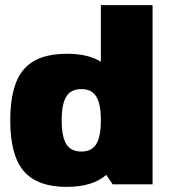

<svg xmlns="http://www.w3.org/2000/svg" viewBox="-20 -720 666 750"><path d="M240 10Q125 10 72.5 -52Q20 -114 20 -250Q20 -387 72.5 -448.5Q125 -510 241 -510Q324 -510 374 -479V-700H576V0H420L395 -37Q342 10 240 10ZM298 -128Q338 -128 356 -157Q374 -186 374 -250Q374 -314 356 -343Q338 -372 298 -372Q257 -372 239 -343Q221 -314 221 -250Q221 -186 239 -157Q257 -128 298 -128Z"/></svg>

Font: Fivo Sans Black
Style: Regular
Weight: 900
Designer: Alexander Slobzheninov
Foundry: Alexander Slobzheninov
Version: 1.0